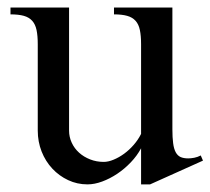

<svg xmlns="http://www.w3.org/2000/svg" viewBox="-20 -479 558 509"><path d="M163.1 -459V-132.8Q163.1 -115.7 170.2 -100.6Q177.2 -85.4 189.7 -74.2Q202.1 -63 219 -56.4Q235.8 -49.8 254.9 -49.8Q267.1 -49.8 281.2 -55.7Q295.4 -61.5 309.1 -71.5Q322.8 -81.5 334.5 -95Q346.2 -108.4 354 -124V-361.8Q354 -384.3 350.8 -399.4Q347.7 -414.6 339.4 -423.8Q331.1 -433.1 317.1 -437Q303.2 -440.9 282.2 -440.9V-459H437V-136.2Q437 -114.3 439 -99.4Q440.9 -84.5 445.8 -75.4Q450.7 -66.4 458.7 -62.7Q466.8 -59.1 479 -59.1Q486.3 -59.1 495.1 -60.8Q503.9 -62.5 512.2 -66.9L518.1 -53.2L377.9 9.8H354V-85.9Q343.3 -65.9 326.7 -48.6Q310.1 -31.2 290.8 -18.3Q271.5 -5.4 251 2.2Q230.5 9.8 211.9 9.8Q184.6 9.8 160.6 -1.5Q136.7 -12.7 118.7 -32Q100.6 -51.3 90.3 -77.4Q80.1 -103.5 80.1 -132.8V-361.8Q80.1 -384.3 76.9 -399.4Q73.7 -414.6 65.4 -423.8Q57.1 -433.1 43.2 -437Q29.3 -440.9 7.8 -440.9V-459Z"/></svg>

Font: Warasṭra
Style: Regular
Weight: 400
Designer: R.S. Wihananto
Foundry: R.S. Wihananto
Version: Version 2.0.1